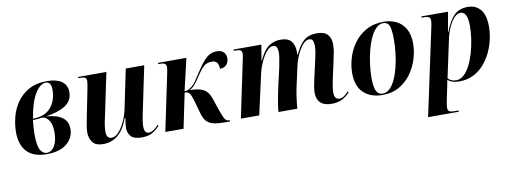

<svg xmlns="http://www.w3.org/2000/svg" viewBox="-63 -896 3934 1484"><g transform="rotate(-10 1904.5 -154.0)"><path d="M245 10Q144 10 92 -43.5Q40 -97 40 -199Q40 -254 55 -314.5Q70 -375 105.5 -427.5Q141 -480 199.5 -513Q258 -546 346 -546Q418 -546 459 -517Q500 -488 500 -434Q500 -365 444 -329Q388 -293 291 -279Q331 -276 369.5 -264.5Q408 -253 433.5 -226Q459 -199 459 -151Q459 -82 404 -36Q349 10 245 10ZM201 -279Q288 -283 331.5 -338Q375 -393 375 -472Q375 -536 333 -536Q287 -536 246.5 -467.5Q206 -399 188 -278ZM248 0Q285 0 309 -39.5Q333 -79 333 -147Q333 -204 314.5 -235.5Q296 -267 263 -275Q252 -273 227 -270.5Q202 -268 185 -268Q184 -256 182 -234Q180 -212 179 -191Q178 -170 178 -161Q178 -69 197.5 -34.5Q217 0 248 0Z M993 10Q930 10 906.5 -17Q883 -44 883 -81Q883 -89 884.5 -104.5Q886 -120 888 -135.5Q890 -151 892 -159H886Q854 -72 805 -31.5Q756 9 690 9Q629 9 605.5 -24Q582 -57 582 -101Q582 -125 587.5 -156Q593 -187 598 -213L642 -432Q646 -454 648.5 -469.5Q651 -485 651 -494Q651 -512 641 -519Q631 -526 604 -526H586L588 -536H809L737 -192Q730 -164 725.5 -133.5Q721 -103 721 -85Q721 -28 761 -28Q790 -28 817 -57.5Q844 -87 865 -132Q886 -177 896 -223L961 -536H1106L1028 -162Q1023 -140 1019.5 -114Q1016 -88 1016 -71Q1016 -17 1051 -17Q1071 -17 1091 -31Q1111 -45 1128 -64L1134 -57Q1111 -31 1078.5 -10.5Q1046 10 993 10Z M1650 7Q1592 7 1556.5 -1Q1521 -9 1500.5 -31.5Q1480 -54 1468 -97L1443 -187Q1428 -239 1416.5 -256.5Q1405 -274 1377 -274L1320 0H1177L1267 -430Q1277 -475 1277 -492Q1277 -510 1266 -518Q1255 -526 1228 -526H1213L1215 -536H1437L1378 -284Q1394 -284 1407 -290Q1420 -296 1433 -306Q1456 -324 1475 -353Q1494 -382 1525 -429Q1568 -493 1600.5 -519Q1633 -545 1674 -545Q1712 -545 1730 -526.5Q1748 -508 1748 -479Q1748 -448 1730 -428Q1712 -408 1678 -407Q1678 -436 1666.5 -454.5Q1655 -473 1623 -473Q1588 -473 1564 -453.5Q1540 -434 1506 -382Q1479 -339 1458.5 -316.5Q1438 -294 1418 -286Q1492 -285 1527.5 -265Q1563 -245 1581 -194L1615 -93Q1634 -39 1646 -21Q1658 -3 1678 -3H1685L1683 7Z M2482 9Q2424 9 2395 -18.5Q2366 -46 2366 -98Q2366 -121 2371 -148Q2376 -175 2383 -208L2412 -336Q2417 -356 2424 -391.5Q2431 -427 2431 -454Q2431 -472 2425.5 -492Q2420 -512 2396 -512Q2375 -512 2354.5 -493Q2334 -474 2317.5 -445Q2301 -416 2289 -384.5Q2277 -353 2272 -328L2242 -192Q2231 -147 2223.5 -94Q2216 -41 2213 0H2065Q2067 -29 2073.5 -68.5Q2080 -108 2088 -147.5Q2096 -187 2103 -217L2130 -335Q2138 -373 2143 -404.5Q2148 -436 2148 -455Q2148 -474 2141 -492Q2134 -510 2113 -510Q2091 -510 2071 -491Q2051 -472 2034 -442.5Q2017 -413 2004.5 -381Q1992 -349 1986 -322L1914 0H1770L1863 -444Q1866 -456 1868.5 -469.5Q1871 -483 1871 -492Q1871 -512 1859.5 -519Q1848 -526 1822 -526H1806L1807 -536H2025L2005 -414H2008Q2044 -493 2085.5 -520.5Q2127 -548 2176 -548Q2237 -548 2261.5 -516.5Q2286 -485 2286 -436Q2286 -430 2286 -422.5Q2286 -415 2286 -409H2288Q2322 -484 2360.5 -516Q2399 -548 2462 -548Q2519 -548 2545.5 -520Q2572 -492 2572 -441Q2572 -411 2566 -379.5Q2560 -348 2554 -321L2520 -165Q2515 -139 2511.5 -116Q2508 -93 2508 -75Q2508 -20 2547 -20Q2569 -20 2587.5 -34.5Q2606 -49 2620 -64L2626 -56Q2603 -30 2569 -10.5Q2535 9 2482 9Z M2880 10Q2789 10 2733.5 -41.5Q2678 -93 2678 -198Q2678 -254 2696 -315Q2714 -376 2752 -428.5Q2790 -481 2848.5 -513.5Q2907 -546 2987 -546Q3040 -546 3084.5 -524.5Q3129 -503 3155.5 -457.5Q3182 -412 3182 -338Q3182 -284 3164 -223.5Q3146 -163 3109 -110Q3072 -57 3015 -23.5Q2958 10 2880 10ZM2883 0Q2915 0 2940.5 -25Q2966 -50 2985 -92.5Q3004 -135 3016.5 -187Q3029 -239 3035 -294Q3041 -349 3041 -399Q3041 -477 3028 -506.5Q3015 -536 2981 -536Q2950 -536 2924.5 -510.5Q2899 -485 2879.5 -442.5Q2860 -400 2846.5 -347.5Q2833 -295 2826 -240Q2819 -185 2819 -136Q2819 -62 2834.5 -31Q2850 0 2883 0Z M3343 -443Q3346 -458 3348 -470.5Q3350 -483 3350 -489Q3350 -510 3339.5 -518Q3329 -526 3300 -526H3280L3282 -536H3490L3463 -383H3467Q3493 -457 3534 -501.5Q3575 -546 3647 -546Q3707 -546 3744.5 -503.5Q3782 -461 3782 -368Q3782 -322 3771 -270Q3760 -218 3736.5 -168.5Q3713 -119 3677.5 -78.5Q3642 -38 3593.5 -14Q3545 10 3484 10Q3452 10 3430.5 2.5Q3409 -5 3393 -18Q3391 -4 3388.5 7.5Q3386 19 3383 35L3359 151Q3357 164 3355.5 175.5Q3354 187 3354 195Q3354 217 3367.5 223.5Q3381 230 3409 230H3439L3437 240H3197ZM3461 -3Q3494 -3 3521.5 -28Q3549 -53 3570.5 -95Q3592 -137 3607 -189Q3622 -241 3630 -295.5Q3638 -350 3638 -400Q3638 -511 3583 -511Q3556 -511 3532 -484Q3508 -457 3490 -417.5Q3472 -378 3464 -342L3397 -29Q3406 -19 3422.5 -11Q3439 -3 3461 -3Z"/></g></svg>

Font: Noto Serif Display SemiCondensed
Style: Bold Italic
Weight: 700
Width: 4
Italic angle: -12°
Designer: Monotype Design Team
Foundry: Monotype Imaging Inc.
Version: Version 2.009